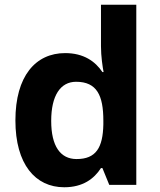

<svg xmlns="http://www.w3.org/2000/svg" viewBox="-20 -780 673 810"><path d="M251 10C330 10 377 -26 406 -71H412L441 0H555V-760H406V-585C406 -542 413 -497 417 -476H412C382 -521 333 -556 255 -556C130 -556 45 -459 45 -272C45 -87 129 10 251 10ZM303 -109C235 -109 196 -163 196 -270C196 -377 235 -435 301 -435C389 -435 416 -377 416 -271V-255C414 -157 385 -109 303 -109Z"/></svg>

Font: Noto Kufi Arabic
Style: Bold
Weight: 700
Designer: Monotype Design Team, David Williams, Khaled Hosny
Foundry: Google LLC
Version: Version 2.109